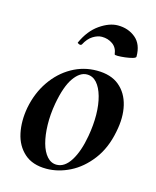

<svg xmlns="http://www.w3.org/2000/svg" viewBox="-95 -654 599 735"><g transform="rotate(15 204.0 -286.5)"><path d="M158 14Q103 14 70.5 -15Q38 -44 28 -91Q18 -138 28 -193Q40 -254 72 -300.5Q104 -347 150 -373Q196 -399 249 -399Q305 -399 338 -371.5Q371 -344 382 -297.5Q393 -251 381 -193Q368 -125 332.5 -78.5Q297 -32 251 -9Q205 14 158 14ZM192 -11Q224 -11 247.5 -48.5Q271 -86 282 -149Q290 -194 289.5 -234.5Q289 -275 280 -307Q271 -339 255 -357Q239 -375 216 -375Q188 -375 164 -341Q140 -307 127 -236Q119 -191 120 -150Q121 -109 129.5 -78Q138 -47 154 -29Q170 -11 192 -11ZM298 -477Q295 -503 276.5 -516Q258 -529 234 -529Q217 -529 198.5 -517.5Q180 -506 167 -481Q163 -476 156 -479Q149 -482 150 -484Q173 -535 210.5 -561Q248 -587 282 -587Q323 -587 352 -563Q381 -539 381 -490Q381 -485 368.5 -481.5Q356 -478 339.5 -476Q323 -474 310.5 -474Q298 -474 298 -477Z"/></g></svg>

Font: Cormorant Garamond Light
Style: Italic
Weight: 300
Italic angle: -10°
Designer: Christian Thalmann (Catharsis Fonts)
Foundry: Catharsis Fonts
Version: Version 4.001